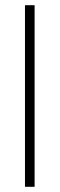

<svg xmlns="http://www.w3.org/2000/svg" viewBox="-20 -718 229 738"><path d="M113 0H76V-698H113Z"/></svg>

Font: Bubbler One
Style: Regular
Weight: 400
Designer: Brenda Gallo (gbrenda1987@gmail.com)
Foundry: Brenda Gallo
Version: Version 1.003